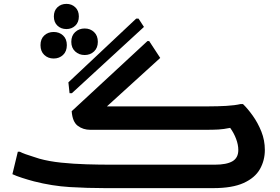

<svg xmlns="http://www.w3.org/2000/svg" viewBox="-20 -971 1443 991"><path d="M750 -759 807 -672 532 -422H1060Q1104 -422 1148 -424.5Q1192 -427 1222 -434H1234Q1258 -411 1284.5 -374Q1311 -337 1329 -292Q1347 -247 1347 -197Q1347 -143 1321.5 -98Q1296 -53 1237.5 -26.5Q1179 0 1081 0H522Q431 0 340 -5.5Q249 -11 155 -35Q125 -43 94 -53Q63 -63 44 -72L72 -188H82Q93 -182 112.5 -175Q132 -168 152 -162Q172 -156 183 -152Q233 -138 296 -131.5Q359 -125 425.5 -123Q492 -121 550 -121H1089Q1149 -121 1179.5 -138.5Q1210 -156 1210 -197Q1210 -224 1198.5 -254.5Q1187 -285 1168 -311Q1134 -304 1107 -302.5Q1080 -301 1042 -301H446Q409 -301 381.5 -321.5Q354 -342 350 -397L741 -759ZM333 -546 683 -875H695L723 -832L351 -490H339ZM323 -821Q295 -821 276.5 -838.5Q258 -856 258 -886Q258 -916 276.5 -933.5Q295 -951 323 -951Q350 -951 368.5 -933.5Q387 -916 387 -886Q387 -856 368.5 -838.5Q350 -821 323 -821ZM417 -687Q388 -687 368 -705.5Q348 -724 348 -755Q348 -787 368 -805.5Q388 -824 417 -824Q446 -824 465.5 -805.5Q485 -787 485 -755Q485 -724 465.5 -705.5Q446 -687 417 -687ZM257 -669Q228 -669 208.5 -687.5Q189 -706 189 -738Q189 -770 208.5 -788Q228 -806 257 -806Q286 -806 305.5 -788Q325 -770 325 -738Q325 -706 305.5 -687.5Q286 -669 257 -669Z"/></svg>

Font: Kufam SemiBold
Style: Regular
Weight: 600
Designer: Wael Morcos, Artur Schmal
Foundry: Original Type
Version: Version 1.300; ttfautohint (v1.8.3)